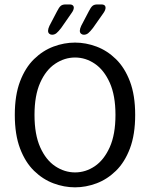

<svg xmlns="http://www.w3.org/2000/svg" viewBox="-20 -812 659 843"><path d="M309.5 10.5Q261.5 10.5 214.8 -7Q168 -24.5 129.5 -62Q91 -99.5 68 -160.2Q45 -221 45 -307.5Q45 -394 68 -454.5Q91 -515 129.5 -552.5Q168 -590 214.8 -607.5Q261.5 -625 309.5 -625Q357 -625 403.8 -607.5Q450.5 -590 489 -552.5Q527.5 -515 550.5 -454.5Q573.5 -394 573.5 -307.5Q573.5 -221 550.5 -160.2Q527.5 -99.5 489 -62Q450.5 -24.5 403.8 -7Q357 10.5 309.5 10.5ZM309.5 -55Q356 -55 396.2 -82.2Q436.5 -109.5 461.8 -165.5Q487 -221.5 487 -307.5Q487 -393 461.8 -449Q436.5 -505 396.2 -532.2Q356 -559.5 309.5 -559.5Q263.5 -559.5 222.5 -532.2Q181.5 -505 156.5 -449Q131.5 -393 131.5 -307.5Q131.5 -221.5 156.5 -165.5Q181.5 -109.5 222.5 -82.2Q263.5 -55 309.5 -55ZM336.5 -698.5 370 -762.5Q378.5 -779.5 386 -786Q393.5 -792.5 407.5 -792.5H427Q434 -792.5 438.8 -788.8Q443.5 -785 443.5 -778Q443.5 -767.5 433 -753L388 -689Q376 -673.5 367.5 -666.5Q359 -659.5 348 -659.5Q341 -659.5 335.8 -664Q330.5 -668.5 330.5 -677Q330.5 -685.5 336.5 -698.5ZM197 -698.5 230.5 -762.5Q239 -779.5 246.5 -786Q254 -792.5 268 -792.5H287.5Q294.5 -792.5 299.2 -788.8Q304 -785 304 -778Q304 -767.5 293 -753L248.5 -689Q236.5 -673.5 228 -666.5Q219.5 -659.5 208.5 -659.5Q201.5 -659.5 196.2 -664Q191 -668.5 191 -677Q191 -685.5 197 -698.5Z"/></svg>

Font: Sono ExtraLight Monospace
Style: Regular
Weight: 400
Version: Version 2.112